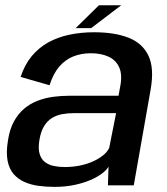

<svg xmlns="http://www.w3.org/2000/svg" viewBox="-20 -724 653 750"><path d="M192.5 6Q235 6 270.5 -1.5Q306 -9 333.2 -20.8Q360.5 -32.5 378.5 -46.2Q396.5 -60 404 -73L401.5 0H502.5L568.5 -374.5Q583 -457.5 560 -506.2Q537 -555 482.5 -576.5Q428 -598 347.5 -598Q295.5 -598 250 -588.2Q204.5 -578.5 167.5 -557.8Q130.5 -537 103.2 -503.8Q76 -470.5 60.5 -423.5L173.5 -391Q188 -436.5 211.5 -463.8Q235 -491 266.2 -503.5Q297.5 -516 334.5 -516Q375 -516 404.2 -502.5Q433.5 -489 446.2 -459.5Q459 -430 448.5 -380.5L443 -350H251Q219 -350 187.5 -345.8Q156 -341.5 127.2 -330.5Q98.5 -319.5 74.8 -299.8Q51 -280 34.2 -249.2Q17.5 -218.5 11 -174.5Q3.5 -129 9.5 -97Q15.5 -65 32.5 -45Q49.5 -25 74.2 -13.8Q99 -2.5 129.2 1.8Q159.5 6 192.5 6ZM232.5 -71.5Q210 -71.5 189.8 -75.8Q169.5 -80 155 -91.5Q140.5 -103 134.5 -123.8Q128.5 -144.5 134 -177.5Q139.5 -210.5 152.2 -231.2Q165 -252 183 -263Q201 -274 222.8 -278Q244.5 -282 267.5 -282H433.5L406.5 -146Q399.5 -131 383 -117.5Q366.5 -104 343.2 -93.5Q320 -83 291.8 -77.2Q263.5 -71.5 232.5 -71.5ZM275.5 -614H336L453.5 -703.5H366.5Z"/></svg>

Font: Anybody UltraCondensed Thin Medium
Style: Italic
Weight: 500
Italic angle: -10°
Version: Version 1.111